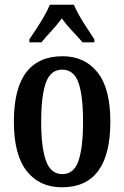

<svg xmlns="http://www.w3.org/2000/svg" viewBox="-20 -786 528 816"><path d="M243 10Q148 10 93.5 -59Q39 -128 39 -269Q39 -410 91.5 -478.5Q144 -547 246 -547Q340 -547 394.5 -478.5Q449 -410 449 -269Q449 10 243 10ZM245 -46Q294 -46 313.5 -102.5Q333 -159 333 -269Q333 -379 313.5 -434.5Q294 -490 244 -490Q195 -490 175 -434.5Q155 -379 155 -269Q155 -159 175.5 -102.5Q196 -46 245 -46ZM105 -619Q118 -638 135 -664Q152 -690 167.5 -717Q183 -744 192 -766H294Q303 -744 318.5 -717Q334 -690 351.5 -664Q369 -638 381 -619V-606H331Q312 -628 286.5 -655Q261 -682 243 -708Q224 -682 199 -655Q174 -628 156 -606H105Z"/></svg>

Font: Noto Serif Tamil ExtraCondensed SemiBold
Style: Regular
Weight: 600
Width: 2
Designer: Indian Type Foundry, Tom Grace, and the Monotype Design Team
Foundry: Monotype Imaging Inc.
Version: Version 2.004; ttfautohint (v1.8.4.7-5d5b)